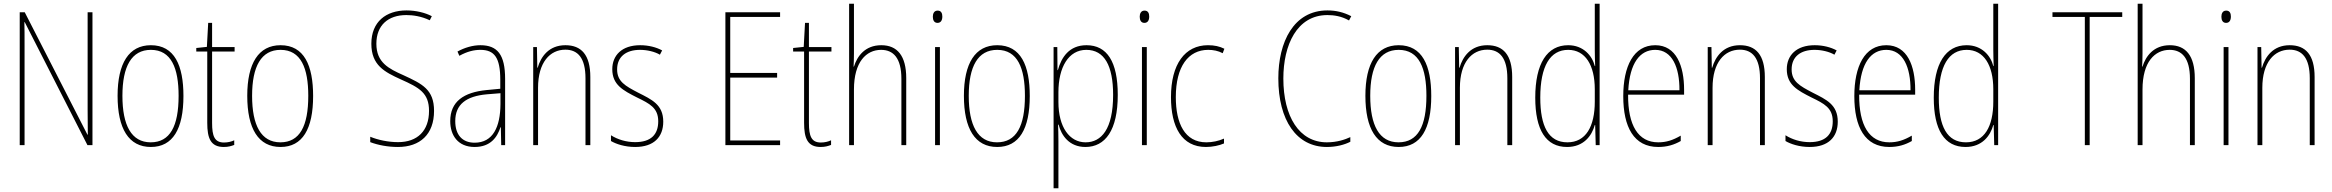

<svg xmlns="http://www.w3.org/2000/svg" viewBox="-20 -780 12535 1032"><path d="M477 0V-714H451V-190C451 -156 452 -103 452 -56H450L113 -714H86V0H112V-534C112 -589 112 -625 111 -661H113L450 0Z M966 -264C966 -428 918 -537 791 -537C673 -537 612 -440 612 -265C612 -88 672 10 791 10C909 10 966 -87 966 -264ZM638 -265C638 -423 687 -512 791 -512C901 -512 940 -413 940 -265C940 -102 894 -15 790 -15C686 -15 638 -107 638 -265Z M1184 -14C1133 -14 1120 -49 1120 -119V-503H1241V-527H1120V-657H1099L1092 -528L1035 -522V-503H1094V-120C1094 -37 1112 10 1183 10C1207 10 1223 5 1239 -1V-26C1225 -19 1205 -14 1184 -14Z M1663 -264C1663 -428 1615 -537 1488 -537C1370 -537 1309 -440 1309 -265C1309 -88 1369 10 1488 10C1606 10 1663 -87 1663 -264ZM1335 -265C1335 -423 1384 -512 1488 -512C1598 -512 1637 -413 1637 -265C1637 -102 1591 -15 1487 -15C1383 -15 1335 -107 1335 -265Z M2313 -184C2313 -299 2250 -329 2148 -376C2069 -411 2003 -444 2003 -545C2003 -644 2066 -699 2164 -699C2199 -699 2244 -693 2290 -671L2301 -693C2265 -712 2215 -724 2165 -724C2055 -724 1976 -663 1976 -545C1976 -429 2047 -393 2135 -353C2234 -309 2286 -280 2286 -184C2286 -77 2224 -16 2120 -16C2066 -16 2011 -28 1970 -45V-16C2012 0 2065 10 2119 10C2237 10 2313 -57 2313 -184Z M2562 -537C2521 -537 2477 -524 2439 -503L2449 -480C2492 -504 2529 -512 2562 -512C2637 -512 2669 -471 2669 -351V-303L2596 -296C2472 -284 2400 -234 2400 -129C2400 -53 2441 10 2531 10C2617 10 2653 -43 2670 -96H2672L2674 0H2695V-356C2695 -486 2654 -537 2562 -537ZM2596 -273 2670 -279V-220C2669 -98 2630 -13 2531 -13C2465 -13 2427 -55 2427 -129C2427 -219 2486 -263 2596 -273Z M3019 -537C2930 -537 2887 -475 2870 -416H2868L2866 -527H2846V0H2872V-308C2872 -445 2936 -513 3019 -513C3086 -513 3127 -468 3127 -359V0H3153V-366C3153 -485 3105 -537 3019 -537Z M3545 -126C3545 -218 3483 -245 3410 -282C3341 -318 3297 -342 3297 -407C3297 -476 3346 -512 3420 -512C3459 -512 3500 -502 3527 -486L3539 -509C3508 -526 3466 -537 3421 -537C3322 -537 3271 -482 3271 -408C3271 -324 3329 -294 3404 -256C3472 -223 3518 -200 3518 -128C3518 -57 3479 -16 3394 -16C3346 -16 3300 -30 3264 -53V-22C3291 -6 3338 10 3394 10C3495 10 3545 -44 3545 -126Z M4173 0V-25H3905V-363H4157V-388H3905V-689H4173V-714H3879V0Z M4392 -14C4341 -14 4328 -49 4328 -119V-503H4449V-527H4328V-657H4307L4300 -528L4243 -522V-503H4302V-120C4302 -37 4320 10 4391 10C4415 10 4431 5 4447 -1V-26C4433 -19 4413 -14 4392 -14Z M4570 -493V-760H4544V0H4570V-299C4570 -447 4636 -512 4716 -512C4781 -512 4825 -469 4825 -356V0H4851V-360C4851 -480 4803 -537 4717 -537C4629 -537 4587 -477 4570 -422H4568C4569 -446 4570 -463 4570 -493Z M5020 -723C5000 -723 4994 -706 4994 -690C4994 -672 5001 -657 5019 -657C5037 -657 5045 -671 5045 -691C5045 -707 5040 -723 5020 -723ZM5032 -527H5006V0H5032Z M5515 -264C5515 -428 5467 -537 5340 -537C5222 -537 5161 -440 5161 -265C5161 -88 5221 10 5340 10C5458 10 5515 -87 5515 -264ZM5187 -265C5187 -423 5236 -512 5340 -512C5450 -512 5489 -413 5489 -265C5489 -102 5443 -15 5339 -15C5235 -15 5187 -107 5187 -265Z M5820 -537C5727 -537 5685 -472 5666 -403H5664L5663 -527H5643V232H5669V-21C5669 -56 5668 -88 5667 -110H5670C5685 -51 5728 10 5814 10C5921 10 5988 -80 5988 -270C5988 -449 5930 -537 5820 -537ZM5819 -512C5916 -512 5963 -427 5963 -270C5963 -86 5900 -15 5815 -15C5729 -15 5669 -96 5669 -232V-284C5669 -418 5723 -512 5819 -512Z M6132 -723C6112 -723 6106 -706 6106 -690C6106 -672 6113 -657 6131 -657C6149 -657 6157 -671 6157 -691C6157 -707 6152 -723 6132 -723ZM6144 -527H6118V0H6144Z M6462 10C6497 10 6534 2 6559 -9V-35C6530 -22 6496 -15 6464 -15C6348 -15 6300 -117 6300 -258C6300 -422 6367 -512 6474 -512C6501 -512 6528 -507 6552 -494L6561 -518C6535 -531 6507 -537 6473 -537C6349 -537 6274 -435 6274 -258C6274 -97 6332 10 6462 10Z M7115 -699C7150 -699 7191 -693 7231 -670L7243 -693C7202 -714 7161 -724 7115 -724C6933 -724 6851 -554 6851 -359C6851 -133 6949 10 7112 10C7162 10 7207 -2 7238 -18V-43C7210 -30 7167 -15 7112 -15C6963 -15 6878 -154 6878 -358C6878 -537 6950 -699 7115 -699Z M7673 -264C7673 -428 7625 -537 7498 -537C7380 -537 7319 -440 7319 -265C7319 -88 7379 10 7498 10C7616 10 7673 -87 7673 -264ZM7345 -265C7345 -423 7394 -512 7498 -512C7608 -512 7647 -413 7647 -265C7647 -102 7601 -15 7497 -15C7393 -15 7345 -107 7345 -265Z M7974 -537C7885 -537 7842 -475 7825 -416H7823L7821 -527H7801V0H7827V-308C7827 -445 7891 -513 7974 -513C8041 -513 8082 -468 8082 -359V0H8108V-366C8108 -485 8060 -537 7974 -537Z M8403 10C8492 10 8536 -50 8552 -108H8554L8557 0H8578V-760H8552V-511C8552 -483 8553 -456 8554 -425H8552C8538 -481 8490 -537 8409 -537C8296 -537 8232 -439 8232 -255C8232 -82 8289 10 8403 10ZM8405 -15C8303 -15 8259 -101 8259 -255C8259 -425 8312 -512 8409 -512C8501 -512 8552 -430 8552 -300V-234C8552 -100 8504 -15 8405 -15Z M8877 -537C8760 -537 8705 -423 8705 -263C8705 -97 8762 10 8893 10C8941 10 8979 -2 9014 -22V-51C8971 -26 8936 -15 8893 -15C8785 -15 8730 -106 8731 -271H9032V-298C9032 -424 8991 -537 8877 -537ZM8877 -512C8968 -512 9008 -417 9007 -295H8732C8740 -440 8794 -512 8877 -512Z M9332 -537C9243 -537 9200 -475 9183 -416H9181L9179 -527H9159V0H9185V-308C9185 -445 9249 -513 9332 -513C9399 -513 9440 -468 9440 -359V0H9466V-366C9466 -485 9418 -537 9332 -537Z M9858 -126C9858 -218 9796 -245 9723 -282C9654 -318 9610 -342 9610 -407C9610 -476 9659 -512 9733 -512C9772 -512 9813 -502 9840 -486L9852 -509C9821 -526 9779 -537 9734 -537C9635 -537 9584 -482 9584 -408C9584 -324 9642 -294 9717 -256C9785 -223 9831 -200 9831 -128C9831 -57 9792 -16 9707 -16C9659 -16 9613 -30 9577 -53V-22C9604 -6 9651 10 9707 10C9808 10 9858 -44 9858 -126Z M10119 -537C10002 -537 9947 -423 9947 -263C9947 -97 10004 10 10135 10C10183 10 10221 -2 10256 -22V-51C10213 -26 10178 -15 10135 -15C10027 -15 9972 -106 9973 -271H10274V-298C10274 -424 10233 -537 10119 -537ZM10119 -512C10210 -512 10250 -417 10249 -295H9974C9982 -440 10036 -512 10119 -512Z M10545 10C10634 10 10678 -50 10694 -108H10696L10699 0H10720V-760H10694V-511C10694 -483 10695 -456 10696 -425H10694C10680 -481 10632 -537 10551 -537C10438 -537 10374 -439 10374 -255C10374 -82 10431 10 10545 10ZM10547 -15C10445 -15 10401 -101 10401 -255C10401 -425 10454 -512 10551 -512C10643 -512 10694 -430 10694 -300V-234C10694 -100 10646 -15 10547 -15Z M11212 0V-689H11387V-714H11012V-689H11186V0Z M11496 -493V-760H11470V0H11496V-299C11496 -447 11562 -512 11642 -512C11707 -512 11751 -469 11751 -356V0H11777V-360C11777 -480 11729 -537 11643 -537C11555 -537 11513 -477 11496 -422H11494C11495 -446 11496 -463 11496 -493Z M11946 -723C11926 -723 11920 -706 11920 -690C11920 -672 11927 -657 11945 -657C11963 -657 11971 -671 11971 -691C11971 -707 11966 -723 11946 -723ZM11958 -527H11932V0H11958Z M12287 -537C12198 -537 12155 -475 12138 -416H12136L12134 -527H12114V0H12140V-308C12140 -445 12204 -513 12287 -513C12354 -513 12395 -468 12395 -359V0H12421V-366C12421 -485 12373 -537 12287 -537Z"/></svg>

Font: Noto Sans Ethiopic Condensed Thin
Style: Regular
Weight: 100
Width: 3
Designer: Monotype Design Team
Foundry: Monotype Imaging Inc.
Version: Version 2.102